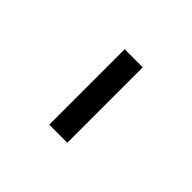

<svg xmlns="http://www.w3.org/2000/svg" viewBox="36 -530 540 540"><g transform="rotate(-45 306.0 -260.0)"><path d="M156 -224V-296H456V-224Z"/></g></svg>

Font: Space Mono
Style: Italic
Weight: 400
Italic angle: -12°
Monospace: yes
Designer: Colophon Foundry + Benjamin Critton
Foundry: Colophon Foundry & Benjamin Critton
Version: Version 1.003; ttfautohint (v1.8.4.7-5d5b)